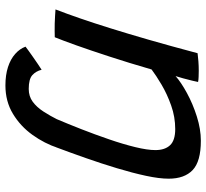

<svg xmlns="http://www.w3.org/2000/svg" viewBox="-46 -524 758 705"><g transform="rotate(90 332.5 -171.0)"><path d="M293.2 187.6Q255.1 187.6 225.8 178.2Q196.6 168.7 177.6 151.8Q158.6 135 150.8 113.8Q154.4 110.7 165 103.2Q175.6 95.6 189.1 86.1Q202.6 76.6 215.3 68Q228.1 59.3 235.6 54.7Q240.9 75.8 255.5 88.9Q270.2 102 306 102Q333.1 102 353 87.4Q372.9 72.8 388.9 48.2Q404.9 23.6 420.1 -6.7L522.7 -5.4Q506.5 44 474.8 88.2Q443.1 132.4 397.4 160Q351.8 187.6 293.2 187.6ZM116.2 6.4Q106.3 6.7 92.9 6.8Q79.6 6.8 66.1 6.6Q53.4 6.2 37.8 5.3Q22.2 4.4 14.1 3.7Q30.2 -38.1 47.2 -87.4Q64.2 -136.6 83.4 -198.3Q102.7 -259.9 125.4 -338.6Q148.1 -417.3 174.9 -518Q187.6 -519.8 204.6 -521Q221.7 -522.3 239.3 -522.3Q250.6 -522.3 261.7 -521.8Q272.8 -521.4 280.5 -519.8Q279.8 -514.6 275.8 -498.7Q271.9 -482.8 267.2 -465.3Q262.6 -447.8 258.9 -437.2Q281.6 -457.4 321.3 -479Q360.9 -500.6 407.4 -515.3Q453.9 -530 496.2 -530Q572.6 -530 604.1 -499.8Q635.6 -469.6 635.6 -411.9Q635.6 -377.3 625 -328.1Q614.4 -278.8 597.2 -222Q580.1 -165.1 559.8 -107.4Q539.6 -49.8 520.3 1.5Q512.9 2.5 498.8 3.4Q484.6 4.3 468.6 4.3Q452.5 4.3 438.4 3.6Q424.2 2.8 416 1.5Q433.8 -40.3 453.7 -91Q473.5 -141.6 491.1 -193Q508.8 -244.4 519.7 -289.1Q530.6 -333.9 530.6 -363.2Q530.6 -397.8 512.9 -416.8Q495.2 -435.9 453.4 -435.9Q408.9 -435.9 366.9 -421Q324.9 -406.1 290.7 -385.9Q256.5 -365.7 234.6 -349.1Q210.2 -264.8 187.1 -194.3Q164.1 -123.8 145.8 -72.3Q127.4 -20.9 116.2 6.4Z"/></g></svg>

Font: Grandstander Thin
Style: Italic
Weight: 100
Italic angle: -15°
Designer: Tyler Finck
Foundry: Etcetera Type Co
Version: Version 1.200